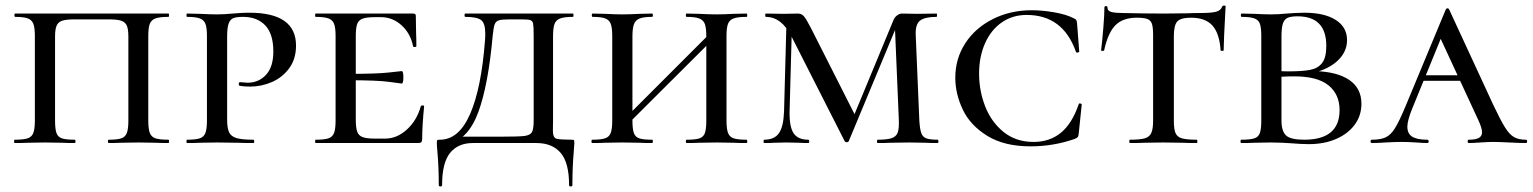

<svg xmlns="http://www.w3.org/2000/svg" viewBox="-20 -517 5540 694"><path d="M33 -12Q65 -12 80 -17Q95 -22 100.5 -36.5Q106 -51 106 -81V-387Q106 -417 100.5 -431Q95 -445 80.5 -450.5Q66 -456 35 -456Q32 -456 32 -462Q32 -468 35 -468H589Q591 -468 591 -462Q591 -456 589 -456Q557 -456 542 -450.5Q527 -445 521.5 -431Q516 -417 516 -387V-81Q516 -51 521.5 -36.5Q527 -22 542 -17Q557 -12 589 -12Q591 -12 591 -6Q591 0 589 0Q560 0 543 -1L481 -2L417 -1Q401 0 373 0Q370 0 370 -6Q370 -12 373 -12Q404 -12 418.5 -17Q433 -22 438.5 -36.5Q444 -51 444 -81V-385Q444 -411 438.5 -424Q433 -437 418.5 -442Q404 -447 373 -447H250Q219 -447 204.5 -442Q190 -437 184.5 -424Q179 -411 179 -385V-81Q179 -51 184 -36.5Q189 -22 203.5 -17Q218 -12 250 -12Q253 -12 253 -6Q253 0 250 0Q221 0 205 -1L142 -2L80 -1Q63 0 33 0Q31 0 31 -6Q31 -12 33 -12Z M896 -12Q899 -12 899 -6Q899 0 896 0Q860 0 839 -1L765 -2L703 -1Q686 0 656 0Q654 0 654 -6Q654 -12 656 -12Q687 -12 702 -17Q717 -22 722.5 -36.5Q728 -51 728 -81V-387Q728 -417 722.5 -431Q717 -445 702 -450.5Q687 -456 656 -456Q654 -456 654 -462Q654 -468 656 -468L702 -467Q742 -465 764 -465Q790 -465 821 -468Q832 -469 847.5 -470Q863 -471 882 -471Q1050 -471 1050 -352Q1050 -304 1025.5 -270.5Q1001 -237 963 -220.5Q925 -204 884 -204Q861 -204 846 -207Q843 -209 843 -213Q843 -220 848 -220Q855 -220 861.5 -219Q868 -218 875 -218Q915 -218 941.5 -246.5Q968 -275 968 -331Q968 -394 939 -425Q910 -456 858 -456Q835 -456 823.5 -451.5Q812 -447 806.5 -432Q801 -417 801 -385V-85Q801 -54 808 -39Q815 -24 834.5 -18Q854 -12 896 -12Z M1121 -12Q1153 -12 1167.5 -17Q1182 -22 1187.5 -36.5Q1193 -51 1193 -81V-387Q1193 -417 1187.5 -431Q1182 -445 1167 -450.5Q1152 -456 1121 -456Q1119 -456 1119 -462Q1119 -468 1121 -468H1473Q1483 -468 1483 -460L1484 -398Q1485 -379 1485 -350Q1485 -347 1479 -347Q1473 -347 1473 -350Q1464 -396 1431.5 -425.5Q1399 -455 1357 -455H1335Q1305 -455 1290.5 -449.5Q1276 -444 1271 -430Q1266 -416 1266 -386V-85Q1266 -56 1271 -41.5Q1276 -27 1290.5 -21.5Q1305 -16 1335 -16H1372Q1415 -16 1451 -49Q1487 -82 1501 -133Q1502 -136 1507.5 -136Q1513 -136 1513 -133Q1506 -61 1506 -15Q1506 -7 1503 -3.5Q1500 0 1491 0H1121Q1119 0 1119 -6Q1119 -12 1121 -12ZM1235 -227V-250Q1345 -250 1386 -255Q1427 -260 1432 -260Q1438 -260 1438 -238Q1438 -215 1432 -215Q1428 -215 1387 -221Q1346 -227 1235 -227Z M1561 31Q1559 9 1559 0Q1559 -9 1560.5 -10.5Q1562 -12 1570 -12Q1639 -12 1679.5 -105.5Q1720 -199 1733 -370Q1734 -380 1734 -396Q1734 -433 1719 -444.5Q1704 -456 1662 -456Q1659 -456 1659 -462Q1659 -468 1662 -468H2051Q2053 -468 2053 -462Q2053 -456 2051 -456Q2019 -456 2004 -450Q1989 -444 1984 -429.5Q1979 -415 1979 -385V-81Q1979 -73 1978.5 -46Q1978 -19 1992 -15.5Q2006 -12 2046 -12Q2053 -12 2054.5 -10.5Q2056 -9 2056 0Q2056 6 2054 30Q2049 85 2049 152Q2049 157 2043 157Q2037 157 2037 152Q2037 71 2006.5 35.5Q1976 0 1919 0H1689Q1636 0 1607 35.5Q1578 71 1578 152Q1578 157 1572 157Q1566 157 1566 152Q1566 86 1561 31ZM1620 -23H1792Q1854 -23 1875 -25.5Q1896 -28 1902.5 -39Q1909 -50 1909 -81V-387Q1909 -421 1907 -431.5Q1905 -442 1896.5 -444.5Q1888 -447 1862 -447H1823Q1794 -447 1783 -443.5Q1772 -440 1768 -429Q1764 -418 1761 -389Q1745 -210 1709 -112Q1673 -14 1601 4Z M2462 -456Q2459 -456 2459 -462Q2459 -468 2462 -468L2507 -467Q2545 -465 2571 -465Q2594 -465 2632 -467L2679 -468Q2681 -468 2681 -462Q2681 -456 2679 -456Q2647 -456 2632 -450.5Q2617 -445 2611.5 -431Q2606 -417 2606 -387V-81Q2606 -51 2611.5 -36.5Q2617 -22 2632 -17Q2647 -12 2679 -12Q2681 -12 2681 -6Q2681 0 2679 0Q2649 0 2632 -1L2571 -2L2507 -1Q2491 0 2462 0Q2459 0 2459 -6Q2459 -12 2462 -12Q2494 -12 2508.5 -17Q2523 -22 2528 -36.5Q2533 -51 2533 -81V-385Q2533 -415 2528 -429.5Q2523 -444 2508 -450Q2493 -456 2462 -456ZM2219 -69 2566 -416 2582 -400 2234 -53ZM2122 -456Q2119 -456 2119 -462Q2119 -468 2122 -468L2167 -467Q2205 -465 2229 -465Q2253 -465 2293 -467L2337 -468Q2340 -468 2340 -462Q2340 -456 2337 -456Q2306 -456 2291.5 -450Q2277 -444 2271.5 -429.5Q2266 -415 2266 -385V-81Q2266 -51 2271 -36.5Q2276 -22 2290.5 -17Q2305 -12 2337 -12Q2340 -12 2340 -6Q2340 0 2337 0Q2308 0 2292 -1L2229 -2L2167 -1Q2150 0 2120 0Q2118 0 2118 -6Q2118 -12 2120 -12Q2152 -12 2167 -17Q2182 -22 2187.5 -36.5Q2193 -51 2193 -81V-387Q2193 -417 2187.5 -431Q2182 -445 2167.5 -450.5Q2153 -456 2122 -456Z M2823 -446 2843 -443 2834 -114Q2833 -59 2848.5 -35.5Q2864 -12 2902 -12Q2905 -12 2905 -6Q2905 0 2902 0Q2880 0 2868 -1L2823 -2L2779 -1Q2766 0 2742 0Q2740 0 2740 -6Q2740 -12 2742 -12Q2779 -12 2795.5 -35.5Q2812 -59 2814 -114ZM3370 0Q3342 0 3326 -1L3267 -2L3199 -1Q3182 0 3152 0Q3150 0 3150 -6Q3150 -12 3152 -12Q3186 -12 3202.5 -17.5Q3219 -23 3224.5 -37Q3230 -51 3229 -81L3214 -437L3235 -456L3048 -7Q3046 -3 3041 -3Q3035 -3 3033 -7L2841 -385Q2805 -456 2748 -456Q2746 -456 2746 -462Q2746 -468 2748 -468L2812 -467L2864 -468Q2877 -468 2885.5 -458.5Q2894 -449 2911 -416L3073 -96L3040 -35L3209 -443Q3213 -454 3222 -461Q3231 -468 3240 -468L3295 -467L3365 -468Q3367 -468 3367 -462Q3367 -456 3365 -456Q3323 -456 3305.5 -442.5Q3288 -429 3290 -389L3303 -81Q3305 -50 3310 -36Q3315 -22 3328 -17Q3341 -12 3370 -12Q3372 -12 3372 -6Q3372 0 3370 0Z M3861 -451Q3868 -448 3870 -445Q3872 -442 3873 -434L3881 -331Q3881 -328 3875.5 -327Q3870 -326 3869 -330Q3822 -463 3691 -463Q3640 -463 3601 -436Q3562 -409 3540.5 -360.5Q3519 -312 3519 -251Q3519 -189 3541 -132.5Q3563 -76 3607.5 -40Q3652 -4 3716 -4Q3774 -4 3814.5 -37Q3855 -70 3879 -140Q3880 -144 3885 -143Q3890 -142 3890 -139L3879 -33Q3878 -25 3876 -22Q3874 -19 3865 -15Q3788 12 3705 12Q3610 12 3548.5 -26Q3487 -64 3460 -121Q3433 -178 3433 -236Q3433 -305 3469 -360.5Q3505 -416 3568.5 -448Q3632 -480 3709 -480Q3747 -480 3790.5 -472.5Q3834 -465 3861 -451Z M3971 -335Q3971 -333 3965.5 -333Q3960 -333 3960 -335Q3964 -366 3968 -415Q3972 -464 3972 -490Q3972 -495 3977.5 -495Q3983 -495 3983 -490Q3983 -477 3998 -473.5Q4013 -470 4036 -470Q4122 -468 4187 -468L4274 -469Q4291 -470 4320 -470Q4358 -470 4375.5 -474.5Q4393 -479 4398 -494Q4400 -497 4405 -497Q4410 -497 4410 -494Q4403 -365 4403 -335Q4403 -333 4397.5 -333Q4392 -333 4392 -335Q4388 -396 4362.5 -424.5Q4337 -453 4285 -453Q4248 -453 4235.5 -439.5Q4223 -426 4223 -387V-81Q4223 -50 4229 -36Q4235 -22 4252 -17Q4269 -12 4306 -12Q4308 -12 4308 -6Q4308 0 4306 0Q4273 0 4255 -1L4185 -2L4116 -1Q4097 0 4064 0Q4062 0 4062 -6Q4062 -12 4064 -12Q4101 -12 4118 -17Q4135 -22 4141.5 -36.5Q4148 -51 4148 -81V-389Q4148 -417 4144 -430Q4140 -443 4128 -448Q4116 -453 4089 -453Q4039 -453 4012 -426Q3985 -399 3971 -335Z M4901 -142Q4901 -99 4876.5 -66Q4852 -33 4809 -14.5Q4766 4 4711 4Q4684 4 4649 1Q4635 0 4615.5 -1Q4596 -2 4574 -2L4513 -1Q4496 0 4466 0Q4464 0 4464 -6Q4464 -12 4466 -12Q4499 -12 4514 -17Q4529 -22 4534 -36.5Q4539 -51 4539 -81V-387Q4539 -417 4534 -431Q4529 -445 4514 -450.5Q4499 -456 4468 -456Q4465 -456 4465 -462Q4465 -468 4468 -468L4513 -467Q4551 -465 4574 -465Q4601 -465 4631 -468Q4641 -469 4660.5 -470Q4680 -471 4695 -471Q4767 -471 4808 -445Q4849 -419 4849 -372Q4849 -327 4811 -294Q4773 -261 4708 -250L4732 -260Q4813 -258 4857 -228Q4901 -198 4901 -142ZM4612 -385V-256L4581 -262Q4601 -259 4635 -259Q4688 -259 4716 -264.5Q4744 -270 4759 -289.5Q4774 -309 4774 -351Q4774 -458 4670 -458Q4646 -458 4634 -452.5Q4622 -447 4617 -431.5Q4612 -416 4612 -385ZM4822 -119Q4822 -176 4782 -208.5Q4742 -241 4658 -241Q4607 -241 4581 -236L4612 -245V-81Q4612 -43 4628.5 -27.5Q4645 -12 4694 -12Q4822 -12 4822 -119Z M5125 -245H5308L5315 -225H5110ZM5495 0Q5475 0 5435 -2Q5395 -4 5377 -4Q5361 -4 5331 -2Q5303 0 5289 0Q5285 0 5285 -6Q5285 -12 5289 -12Q5314 -12 5325.5 -18.5Q5337 -25 5337 -39Q5337 -54 5323 -84L5179 -395L5211 -434L5084 -123Q5067 -81 5067 -59Q5067 -34 5084.5 -23Q5102 -12 5139 -12Q5144 -12 5144 -6Q5144 0 5139 0Q5125 0 5099 -2Q5071 -4 5047 -4Q5022 -4 4988 -2Q4958 0 4939 0Q4934 0 4934 -6Q4934 -12 4939 -12Q4970 -12 4988.5 -20.5Q5007 -29 5022.5 -54Q5038 -79 5060 -132L5206 -483Q5208 -487 5212 -487Q5216 -487 5218 -483L5378 -137Q5404 -82 5420 -56.5Q5436 -31 5452.5 -21.5Q5469 -12 5495 -12Q5500 -12 5500 -6Q5500 0 5495 0Z"/></svg>

Font: Cormorant SC Medium
Style: Regular
Weight: 500
Designer: Christian Thalmann (Catharsis Fonts)
Foundry: Catharsis Fonts
Version: Version 4.000